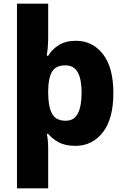

<svg xmlns="http://www.w3.org/2000/svg" viewBox="-20 -780 678 1040"><path d="M594 -276Q594 -135 536.5 -62.5Q479 10 389 10Q333 10 297.5 -9.5Q262 -29 241 -55H234Q237 -40 239 -18Q241 4 241 20V240H72V-760H241V-580Q241 -548 238.5 -520.5Q236 -493 233 -478H241Q261 -512 298 -535.5Q335 -559 392 -559Q481 -559 537.5 -487Q594 -415 594 -276ZM422 -278Q422 -351 401 -388.5Q380 -426 334 -426Q283 -426 262.5 -392.5Q242 -359 241 -292V-277Q241 -204 261.5 -165Q282 -126 336 -126Q381 -126 401.5 -165Q422 -204 422 -278Z"/></svg>

Font: Noto Sans ExtraBold
Style: Regular
Weight: 800
Designer: Monotype Design Team
Foundry: Monotype Imaging Inc.
Version: Version 2.007